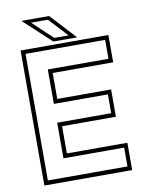

<svg xmlns="http://www.w3.org/2000/svg" viewBox="-92 -914 755 980"><g transform="rotate(-10 285.0 -424.0)"><path d="M57.5 0V-700H512.5V-558.5H199V-424H478V-282.5H199V-141.5H512.5V0ZM79.5 -22.5H492V-120H177.5V-304.5H457.5V-402H177.5V-580.5H492V-678.5H79.5ZM353.5 -716H230L88 -848H231.5ZM312 -733.5 222 -830.5H134.5L238 -733.5Z"/></g></svg>

Font: Tourney ExtraLight
Style: Regular
Weight: 250
Designer: Tyler Finck
Foundry: Etcetera Type Co
Version: Version 1.015